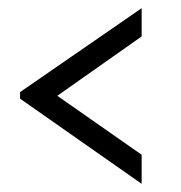

<svg xmlns="http://www.w3.org/2000/svg" viewBox="-20 -573 441 469"><path d="M326 -124 29 -332V-348L326 -553V-484L120 -339L326 -195Z"/></svg>

Font: Kreon Light
Style: Regular
Weight: 300
Designer: Julia Petretta
Foundry: Julia Petretta and Eli Heuer
Version: Version 2.002